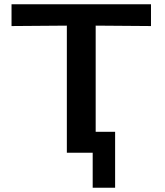

<svg xmlns="http://www.w3.org/2000/svg" viewBox="-20 -715 771 899"><path d="M34 -593V-695H687V-593L428 -595V-98H519V164H414V0H293V-595Z"/></svg>

Font: Coval
Style: Bold
Weight: 700
Foundry: Context Ltd
Version: Version 001.000